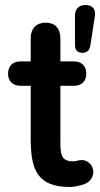

<svg xmlns="http://www.w3.org/2000/svg" viewBox="-20 -733 398 763"><path d="M258 10C271 10 300 5 317 -2C342 -12 354 -36 350 -58C345 -83 325 -97 304 -97C291 -97 286 -92 271 -92C218 -92 220 -124 220 -189V-392H274C305 -392 323 -411 323 -440C323 -470 305 -489 274 -489H220V-580C220 -621 198 -643 162 -643C125 -643 102 -621 102 -580V-489H62C30 -489 12 -470 12 -440C12 -411 30 -392 62 -392H102V-182C102 -56 130 10 258 10ZM307 -523C326 -523 336 -533 339 -552L357 -669C361 -697 347 -713 320 -713C293 -713 278 -698 278 -671V-554C278 -534 289 -523 307 -523Z"/></svg>

Font: SN Pro SemiBold
Style: Regular
Weight: 600
Designer: Tobias Whetton
Foundry: Supernotes
Version: Version 1.003;Glyphs 3.3 (3324)